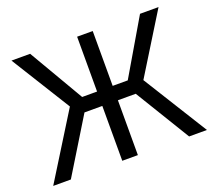

<svg xmlns="http://www.w3.org/2000/svg" viewBox="-119 -867 1151 1028"><g transform="rotate(-20 456.5 -353.5)"><path d="M501 0H412.1V-707H501ZM248 -369.1 38.1 -707H144.5L327.1 -394.5H586.9L770.5 -707H876L666 -367.2L894.5 0H793L602.5 -312.5H310.5L119.1 0H18.6Z"/></g></svg>

Font: Pretendard Std Variable
Style: Regular
Weight: 400
Designer: Base glyphs from Inter by Rasmus Andersson; Hangeul glyphs from Noto Sans CJK(Source Han Sans) by Jang Soo-young and Kan
Foundry: Kil Hyung-jin
Version: Version 1.309;Glyphs 3.2 (3225)